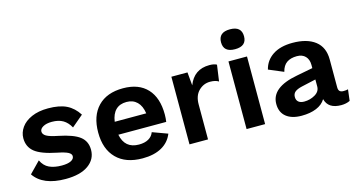

<svg xmlns="http://www.w3.org/2000/svg" viewBox="-78 -1040 2545 1371"><g transform="rotate(-15 1194.5 -354.5)"><path d="M34 -86 114 -168Q134 -125 171.5 -107.5Q209 -90 264 -90Q308 -90 332 -102Q356 -114 356 -135Q356 -152 333.5 -164Q311 -176 256 -187Q141 -210 94.5 -247.5Q48 -285 48 -349Q48 -391 74 -428Q100 -465 151 -487.5Q202 -510 273 -510Q357 -510 409 -484.5Q461 -459 496 -404L411 -332Q389 -372 356.5 -391Q324 -410 275 -410Q234 -410 209.5 -396Q185 -382 185 -362Q185 -341 209 -327Q233 -313 294 -301Q403 -279 448.5 -243.5Q494 -208 494 -145Q494 -75 434.5 -32.5Q375 10 266 10Q99 10 34 -86Z M1064 -198H710Q731 -92 835 -92Q878 -92 906 -108Q934 -124 945 -154L1057 -113Q1033 -53 976.5 -21.5Q920 10 835 10Q711 10 643 -58.5Q575 -127 575 -250Q575 -373 641 -441.5Q707 -510 827 -510Q943 -510 1005.5 -443Q1068 -376 1068 -252Q1068 -224 1064 -198ZM709 -294H942Q934 -350 904 -379.5Q874 -409 826 -409Q776 -409 746.5 -380Q717 -351 709 -294Z M1520 -499 1503 -379Q1480 -394 1440 -394Q1391 -394 1355.5 -358.5Q1320 -323 1320 -259V0H1183V-500H1302L1311 -402Q1352 -510 1466 -510Q1501 -510 1520 -499Z M1589 -645Q1589 -719 1674 -719Q1759 -719 1759 -645Q1759 -572 1674 -572Q1589 -572 1589 -645ZM1742 0H1605V-500H1742Z M2378 -87 2368 -4Q2340 10 2303 10Q2207 10 2188 -65Q2166 -28 2120 -9Q2074 10 2011 10Q1938 10 1897 -23Q1856 -56 1856 -118Q1856 -240 2051 -276L2171 -299V-323Q2171 -363 2148.5 -386.5Q2126 -410 2086 -410Q2040 -410 2011 -390Q1982 -370 1971 -325L1862 -371Q1878 -436 1934 -473Q1990 -510 2080 -510Q2187 -510 2247 -463.5Q2307 -417 2307 -326V-121Q2307 -101 2316 -92Q2325 -83 2344 -83Q2365 -83 2378 -87ZM2171 -163V-215L2064 -191Q2030 -183 2013.5 -169.5Q1997 -156 1997 -132Q1997 -108 2012 -95.5Q2027 -83 2054 -83Q2098 -83 2134.5 -104.5Q2171 -126 2171 -163Z"/></g></svg>

Font: Work Sans SemiBold
Style: Regular
Weight: 600
Designer: Wei Huang
Foundry: Wei Huang
Version: Version 1.500